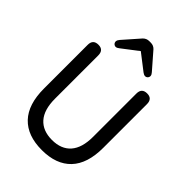

<svg xmlns="http://www.w3.org/2000/svg" viewBox="-268 -1060 1193 1193"><g transform="rotate(45 328.0 -463.5)"><path d="M328 12Q201 12 134 -58.5Q67 -129 67 -268V-652Q67 -700 114 -700Q160 -700 160 -652V-272Q160 -175 203.5 -126Q247 -77 328 -77Q409 -77 452 -126Q495 -175 495 -272V-652Q495 -700 542 -700Q588 -700 588 -652V-268Q588 -129 521 -58.5Q454 12 328 12ZM281 -922Q298 -939 321 -939H335Q359 -939 375 -922L469 -814Q489 -792 474 -774Q458 -758 434 -776L328 -858L221 -776Q198 -757 181 -774Q167 -792 186 -814Z"/></g></svg>

Font: Zen Maru Gothic Medium
Style: Regular
Weight: 500
Designer: Yoshimichi Ohira
Foundry: Positype
Version: Version 1.001